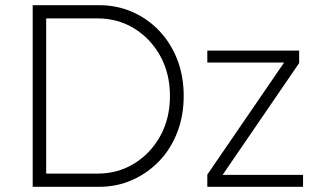

<svg xmlns="http://www.w3.org/2000/svg" viewBox="-20 -720 1228 740"><path d="M106 0V-700H362Q430 -700 489 -674.5Q548 -649 593 -602Q638 -555 663 -491Q688 -427 688 -350Q688 -274 663 -209.5Q638 -145 593 -98.5Q548 -52 489 -26Q430 0 362 0ZM357 -649H158V-51H357Q434 -51 497 -89.5Q560 -128 597.5 -195.5Q635 -263 635 -350Q635 -437 597.5 -504.5Q560 -572 497 -610.5Q434 -649 357 -649ZM779 0V-47L1075 -479H779V-525H1133V-477L838 -46H1148V0Z"/></svg>

Font: Readex Pro ExtraLight
Style: Regular
Weight: 200
Designer: Bonnie Shaver-Troup, Thomas Jockin
Foundry: Lexend
Version: Version 1.203; ttfautohint (v1.8.3)